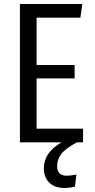

<svg xmlns="http://www.w3.org/2000/svg" viewBox="-20 -708 472 955"><path d="M162.1 -67.9H393.1V0H362.8Q306.6 29.8 285.4 57.1Q264.2 84.5 264.2 118.2Q264.2 166 312 166Q331.1 166 359.9 160.2L353 220.2Q324.7 227.1 300.8 227.1Q252.9 227.1 225.6 200.9Q198.2 174.8 198.2 128.9Q198.2 50.3 286.1 0H79.1V-688H389.2L379.9 -620.1H162.1V-384.8H351.1V-317.9H162.1Z"/></svg>

Font: Fira Sans Compressed Book
Style: Regular
Weight: 350
Width: 1
Designer: Carrois Corporate & Edenspiekermann AG
Foundry: Carrois Corporate GbR & Edenspiekermann AG
Version: Version 4.203;PS 004.203;hotconv 1.0.88;makeotf.lib2.5.64775